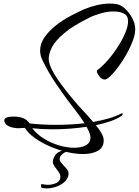

<svg xmlns="http://www.w3.org/2000/svg" viewBox="-20 -822 775 1072"><path d="M444 38Q401 38 352 26.5Q303 15 256.5 -5.5Q210 -26 173.5 -52Q137 -78 119 -108Q111 -108 101 -107Q91 -106 80 -106Q68 -106 50 -110Q32 -114 18 -124Q4 -134 4 -151Q4 -159 15.5 -165Q27 -171 59 -171Q121 -171 145 -133Q178 -129 215 -127Q252 -125 291 -125Q331 -125 371.5 -127Q412 -129 452 -134Q430 -169 402.5 -204Q375 -239 359 -261Q322 -311 286 -364.5Q250 -418 217 -486Q204 -512 204 -539Q204 -579 229 -614.5Q254 -650 292 -680Q330 -710 372.5 -732.5Q415 -755 449 -770Q485 -785 522 -793.5Q559 -802 593 -802Q613 -802 631 -799Q656 -795 679.5 -772.5Q703 -750 719 -719.5Q735 -689 735 -659Q735 -631 721.5 -594.5Q708 -558 687 -520.5Q666 -483 642 -450.5Q618 -418 597.5 -398Q577 -378 565 -378Q548 -378 534.5 -396Q521 -414 521 -424Q521 -430 524 -431Q551 -451 581 -485Q611 -519 636.5 -558.5Q662 -598 678.5 -636.5Q695 -675 695 -703Q695 -735 671.5 -746.5Q648 -758 613 -758Q580 -758 543 -747.5Q506 -737 478 -723Q387 -678 338 -636.5Q289 -595 270.5 -559Q252 -523 252 -493Q252 -462 282 -410.5Q312 -359 384 -272Q411 -239 442.5 -205.5Q474 -172 500 -141Q547 -149 587.5 -161Q628 -173 659 -189Q660 -190 662 -190Q665 -190 665 -187Q665 -179 658 -175Q636 -159 599 -146Q562 -133 515 -123Q535 -99 547 -77.5Q559 -56 559 -39Q559 2 526.5 20Q494 38 444 38ZM395 3Q434 3 459.5 -11Q485 -25 485 -54Q485 -66 479 -81.5Q473 -97 463 -114Q370 -100 271 -100Q213 -100 160 -106Q184 -74 223.5 -49Q263 -24 308.5 -10.5Q354 3 395 3ZM241 230Q226 230 214 227Q209 225 209 214Q209 204 214 206Q222 207 230 208.5Q238 210 246 210Q272 210 294.5 199.5Q317 189 317 166Q317 153 310 142Q303 131 295 121Q286 110 279.5 98Q273 86 276 73Q281 48 299.5 32.5Q318 17 351 17Q355 17 359.5 17.5Q364 18 365 23Q343 25 329.5 37Q316 49 314 58Q311 73 319.5 83.5Q328 94 338 105Q349 115 357 127Q365 139 362 156Q357 180 337 196.5Q317 213 291 221.5Q265 230 241 230Z"/></svg>

Font: Comforter
Style: Regular
Weight: 400
Designer: Robert E. Leuschke
Foundry: Robert E. Leuschke
Version: Version 1.013; ttfautohint (v1.8.3)